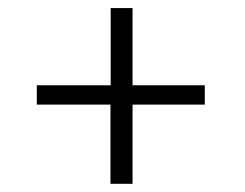

<svg xmlns="http://www.w3.org/2000/svg" viewBox="-20 -553 600 471"><path d="M305.2 -533.2H251.5V-343.8H70.3V-296.4H251V-102.1H305.2V-296.4H482.4V-343.8H305.2Z"/></svg>

Font: My Font
Style: ExtraLight
Weight: 500
Designer: Vernon Adams
Foundry: newtypography
Version: Version 0.001